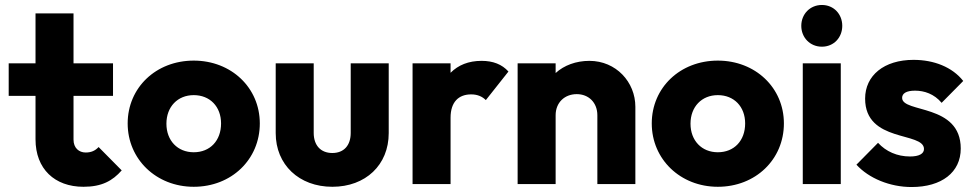

<svg xmlns="http://www.w3.org/2000/svg" viewBox="-20 -741 3917 773"><path d="M316 11C390 11 433 -13 470 -55L377 -149C363 -134 347 -127 325 -127C298 -127 276 -145 276 -179V-355H435V-486H276V-687H123V-486H15V-355H123V-180C123 -61 200 11 316 11Z M760 11C912 11 1026 -99 1026 -244C1026 -388 911 -497 760 -497C608 -497 494 -388 494 -244C494 -100 609 11 760 11ZM650 -243C650 -311 695 -358 760 -358C825 -358 870 -312 870 -244C870 -175 826 -128 760 -128C695 -128 650 -175 650 -243Z M1318 11C1452 11 1545 -77 1545 -205V-486H1392V-206C1392 -155 1364 -125 1318 -125C1271 -125 1243 -156 1243 -206V-486H1090V-205C1090 -78 1184 11 1318 11Z M1641 0H1794V-267C1794 -330 1826 -361 1877 -361C1903 -361 1922 -352 1936 -338L2027 -453C2001 -482 1965 -496 1919 -496C1866 -496 1825 -479 1794 -448V-486H1641Z M2385 -277V0H2538V-311C2538 -411 2460 -496 2353 -496C2299 -496 2251 -478 2217 -447V-486H2064V0H2217V-277C2217 -328 2253 -362 2302 -362C2350 -362 2385 -328 2385 -277Z M2870 11C3022 11 3136 -99 3136 -244C3136 -388 3021 -497 2870 -497C2718 -497 2604 -388 2604 -244C2604 -100 2719 11 2870 11ZM2760 -243C2760 -311 2805 -358 2870 -358C2935 -358 2980 -312 2980 -244C2980 -175 2936 -128 2870 -128C2805 -128 2760 -175 2760 -243Z M3212 0H3365V-486H3212ZM3206 -637C3206 -590 3241 -553 3289 -553C3337 -553 3371 -590 3371 -637C3371 -684 3337 -721 3289 -721C3241 -721 3206 -684 3206 -637Z M3650 12C3771 12 3848 -47 3848 -143C3848 -325 3612 -285 3612 -347C3612 -365 3629 -376 3664 -376C3701 -376 3741 -363 3771 -327L3858 -415C3814 -471 3740 -500 3658 -500C3539 -500 3463 -437 3463 -344C3463 -165 3700 -212 3700 -141C3700 -122 3680 -111 3644 -111C3592 -111 3547 -131 3515 -166L3428 -78C3478 -23 3563 12 3650 12Z"/></svg>

Font: MV Cash
Style: Bold
Weight: 700
Designer: Rodrigo Fuenzalida
Foundry: fragTYPE
Version: Version 1.100;Glyphs 3.1.2 (3151)